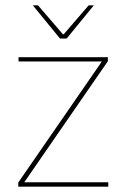

<svg xmlns="http://www.w3.org/2000/svg" viewBox="-20 -700 475 720"><path d="M386 -16.5V0H48.5V-15.5L362 -469.5H49.5V-485.5H384.5V-470.5L71 -16.5ZM205 -555.5 103.5 -679.5V-680H122.5L216 -571.5H219L312.5 -680H331.5V-679.5L230 -555.5Z"/></svg>

Font: Anek Latin Thin
Style: Regular
Weight: 250
Designer: Yesha Goshar
Foundry: Ek Type
Version: Version 1.003